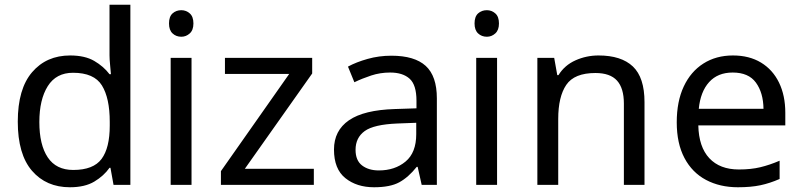

<svg xmlns="http://www.w3.org/2000/svg" viewBox="-20 -780 3384 810"><path d="M275 10Q175 10 115 -59.5Q55 -129 55 -267Q55 -405 115.5 -475.5Q176 -546 276 -546Q338 -546 377.5 -523Q417 -500 442 -467H448Q447 -480 444.5 -505.5Q442 -531 442 -546V-760H530V0H459L446 -72H442Q418 -38 378 -14Q338 10 275 10ZM289 -63Q374 -63 408.5 -109.5Q443 -156 443 -250V-266Q443 -366 410 -419.5Q377 -473 288 -473Q217 -473 181.5 -416.5Q146 -360 146 -265Q146 -169 181.5 -116Q217 -63 289 -63Z M788 -536V0H700V-536ZM745 -737Q765 -737 780.5 -723.5Q796 -710 796 -681Q796 -653 780.5 -639Q765 -625 745 -625Q723 -625 708 -639Q693 -653 693 -681Q693 -710 708 -723.5Q723 -737 745 -737Z M1304 0H912V-58L1200 -468H929V-536H1297V-470L1013 -68H1304Z M1631 -545Q1729 -545 1776 -502Q1823 -459 1823 -365V0H1759L1742 -76H1738Q1703 -32 1664.5 -11Q1626 10 1558 10Q1485 10 1437 -28.5Q1389 -67 1389 -149Q1389 -229 1452 -272.5Q1515 -316 1646 -320L1737 -323V-355Q1737 -422 1708 -448Q1679 -474 1626 -474Q1584 -474 1546 -461.5Q1508 -449 1475 -433L1448 -499Q1483 -518 1531 -531.5Q1579 -545 1631 -545ZM1657 -259Q1557 -255 1518.5 -227Q1480 -199 1480 -148Q1480 -103 1507.5 -82Q1535 -61 1578 -61Q1646 -61 1691 -98.5Q1736 -136 1736 -214V-262Z M2077 -536V0H1989V-536ZM2034 -737Q2054 -737 2069.5 -723.5Q2085 -710 2085 -681Q2085 -653 2069.5 -639Q2054 -625 2034 -625Q2012 -625 1997 -639Q1982 -653 1982 -681Q1982 -710 1997 -723.5Q2012 -737 2034 -737Z M2505 -546Q2601 -546 2650 -499.5Q2699 -453 2699 -349V0H2612V-343Q2612 -408 2583 -440Q2554 -472 2492 -472Q2403 -472 2369 -422Q2335 -372 2335 -278V0H2247V-536H2318L2331 -463H2336Q2362 -505 2408 -525.5Q2454 -546 2505 -546Z M3072 -546Q3141 -546 3190.5 -516Q3240 -486 3266.5 -431.5Q3293 -377 3293 -304V-251H2926Q2928 -160 2972.5 -112.5Q3017 -65 3097 -65Q3148 -65 3187.5 -74.5Q3227 -84 3269 -102V-25Q3228 -7 3188 1.5Q3148 10 3093 10Q3017 10 2958.5 -21Q2900 -52 2867.5 -113.5Q2835 -175 2835 -264Q2835 -352 2864.5 -415Q2894 -478 2947.5 -512Q3001 -546 3072 -546ZM3071 -474Q3008 -474 2971.5 -433.5Q2935 -393 2928 -321H3201Q3200 -389 3169 -431.5Q3138 -474 3071 -474Z"/></svg>

Font: Noto Sans Tai Tham
Style: Regular
Weight: 400
Designer: Monotype Design Team 2013. Revised by David WIlliams 2020
Foundry: Monotype Imaging Inc.
Version: Version 2.002